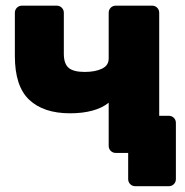

<svg xmlns="http://www.w3.org/2000/svg" viewBox="-20 -540 652 678"><path d="M457.8 117.5Q447.1 117.5 439.9 110.3Q432.6 103 432.6 92.4V0H402.6L364.8 -131.1H576Q586.6 -131.1 593.9 -123.9Q601.1 -116.6 601.1 -106V92.4Q601.1 103 593.9 110.3Q586.6 117.5 576 117.5ZM388.9 0Q378.3 0 371 -7.2Q363.8 -14.5 363.8 -25.1V-177.3Q340.8 -158.6 306.1 -149.3Q271.4 -139.9 227.5 -139.9Q133.8 -139.9 83.1 -187.7Q32.5 -235.5 32.5 -342V-494.9Q32.5 -505.5 39.8 -512.8Q47 -520 57.6 -520H180.2Q190.9 -520 198.1 -512.8Q205.4 -505.5 205.4 -494.9V-350.1Q205.4 -314.9 222.4 -300.4Q239.5 -286 279 -286Q316.2 -286 340 -297.4Q363.8 -308.7 363.8 -333.5V-494.9Q363.8 -505.5 371 -512.8Q378.3 -520 388.9 -520H517.1Q527.7 -520 535 -512.8Q542.2 -505.5 542.2 -494.9V-25.1Q542.2 -14.5 535 -7.2Q527.7 0 517.1 0Z"/></svg>

Font: Rubik Light
Style: Regular
Weight: 300
Designer: Hubert and Fischer
Foundry: Hubert and Fischer
Version: Version 2.300;gftools[0.9.30]